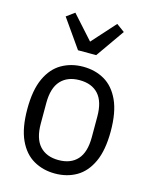

<svg xmlns="http://www.w3.org/2000/svg" viewBox="-117 -849 739 938"><g transform="rotate(15 252.0 -380.5)"><path d="M252 12Q192 12 144 -15.5Q96 -43 68.5 -102.5Q41 -162 41 -258Q41 -354 68.5 -413.5Q96 -473 144 -500.5Q192 -528 252 -528Q313 -528 360.5 -500.5Q408 -473 435.5 -413.5Q463 -354 463 -258Q463 -162 435.5 -102.5Q408 -43 360.5 -15.5Q313 12 252 12ZM252 -56Q314 -56 347.5 -93Q381 -130 381 -206V-310Q381 -386 347.5 -423Q314 -460 252 -460Q191 -460 157 -423Q123 -386 123 -310V-206Q123 -130 157 -93Q191 -56 252 -56ZM298 -599H206L105 -743L146 -773L252 -655L358 -773L399 -743Z"/></g></svg>

Font: IBM Plex Sans Condensed
Style: Regular
Weight: 400
Width: 3
Designer: Mike Abbink, Paul van der Laan, Pieter van Rosmalen
Foundry: Bold Monday
Version: Version 3.201